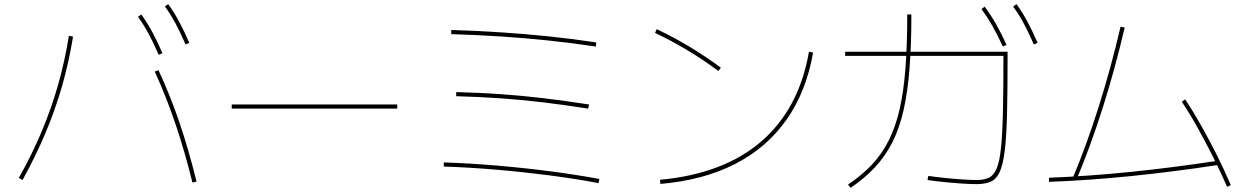

<svg xmlns="http://www.w3.org/2000/svg" viewBox="-20 -875 6040 928"><path d="M910 7Q873 -143 829 -273.5Q785 -404 728 -529L746 -536Q804 -411 848.5 -279.5Q893 -148 930 3ZM71 -15Q135 -129 181.5 -239.5Q228 -350 260.5 -464Q293 -578 313 -702L333 -698Q313 -574 280 -459Q247 -344 200 -232.5Q153 -121 89 -5ZM747 -610Q722 -668 698.5 -711.5Q675 -755 647 -794L663 -805Q694 -762 718 -716.5Q742 -671 765 -618ZM877 -660Q852 -718 828.5 -761.5Q805 -805 777 -844L793 -855Q824 -812 848 -766.5Q872 -721 895 -668Z M1100 -350V-370H1900V-350Z M2873 10Q2762 -11 2634.5 -27.5Q2507 -44 2377 -55Q2247 -66 2125 -70V-90Q2247 -86 2378 -75Q2509 -64 2636.5 -47.5Q2764 -31 2877 -10ZM2823 -350Q2708 -368 2603.5 -380.5Q2499 -393 2397 -400Q2295 -407 2185 -410V-430Q2296 -427 2398.5 -420Q2501 -413 2606 -400.5Q2711 -388 2827 -370ZM2860 -650Q2739 -668 2628.5 -679.5Q2518 -691 2404.5 -698.5Q2291 -706 2161 -710V-730Q2290 -726 2404 -718.5Q2518 -711 2629.5 -699.5Q2741 -688 2862 -670Z M3170 -6Q3322 -20 3444.5 -66Q3567 -112 3658 -190Q3749 -268 3807.5 -377Q3866 -486 3890 -625L3910 -621Q3877 -432 3781.5 -296.5Q3686 -161 3533 -82.5Q3380 -4 3172 14ZM3452 -532Q3375 -589 3299.5 -634Q3224 -679 3146 -716L3154 -734Q3312 -660 3464 -548Z M4700 15Q4670 15 4626.5 12Q4583 9 4539 4.5Q4495 0 4463 -5L4467 -25Q4498 -20 4541 -15.5Q4584 -11 4627 -8Q4670 -5 4700 -5Q4735 -5 4758.5 -15.5Q4782 -26 4796.5 -59Q4811 -92 4818 -158.5Q4825 -225 4827.5 -336Q4830 -447 4830 -615L4840 -605H4065V-625H4850V-615Q4850 -445 4847.5 -331.5Q4845 -218 4836.5 -148.5Q4828 -79 4812 -44Q4796 -9 4768.5 3Q4741 15 4700 15ZM4079 17Q4146 -28 4194.5 -79.5Q4243 -131 4276 -197Q4309 -263 4328.5 -348.5Q4348 -434 4356.5 -546.5Q4365 -659 4365 -805H4385Q4385 -657 4376 -543Q4367 -429 4347 -341.5Q4327 -254 4293 -187Q4259 -120 4209 -66.5Q4159 -13 4091 33ZM4827 -650Q4801 -707 4776.5 -750Q4752 -793 4724 -831L4739 -843Q4771 -800 4796 -755.5Q4821 -711 4845 -658ZM4977 -660Q4952 -717 4928.5 -761Q4905 -805 4877 -843L4893 -855Q4924 -812 4948 -766.5Q4972 -721 4995 -668Z M5166 -17Q5232 -174 5291 -361Q5350 -548 5396 -746L5416 -742Q5370 -544 5310.5 -356Q5251 -168 5184 -9ZM5050 -16Q5235 -23 5438.5 -43.5Q5642 -64 5866 -98L5870 -78Q5646 -44 5442 -23.5Q5238 -3 5050 4ZM5911 28Q5879 -46 5841.5 -120Q5804 -194 5766 -262Q5728 -330 5692 -383L5708 -395Q5745 -340 5784 -271Q5823 -202 5860.5 -127.5Q5898 -53 5929 20Z"/></svg>

Font: M PLUS 1 Thin
Style: Regular
Weight: 100
Designer: Coji Morishita
Foundry: UNDERFOREST DESIGN
Version: Version 1.001